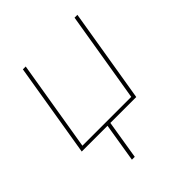

<svg xmlns="http://www.w3.org/2000/svg" viewBox="-200 -653 1001 1001"><g transform="rotate(-45 300.0 -152.5)"><path d="M198 215 233 0H43L129 -520H150L67 -19H427L510 -520H531L445 0H254L219 215Z"/></g></svg>

Font: Iosevka SS04 Th Ex Obl
Style: Regular
Weight: 100
Width: 7
Italic angle: -9°
Monospace: yes
Designer: Belleve Invis
Foundry: Belleve Invis
Version: Version 19.0.0; ttfautohint (v1.8.4)